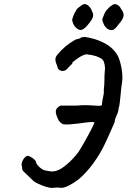

<svg xmlns="http://www.w3.org/2000/svg" viewBox="-20 -878 617 927"><path d="M533 -631Q548 -616 557 -588Q566 -560 569.5 -529Q573 -498 568 -472Q567 -469 565.5 -453.5Q564 -438 562 -417.5Q560 -397 558 -380Q556 -363 553 -357Q552 -339 543.5 -322Q535 -305 533 -287Q530 -279 524 -266.5Q518 -254 512 -239.5Q506 -225 500 -212.5Q494 -200 490 -191Q467 -140 431.5 -91Q396 -42 358 -11Q336 6 312 18Q288 30 274 29Q264 27 253.5 27.5Q243 28 232 29Q222 30 202.5 24Q183 18 166 10Q149 2 143 -3Q139 -7 132.5 -13Q126 -19 119 -26Q112 -33 105.5 -39Q99 -45 95 -49Q87 -56 87 -64.5Q87 -73 86 -75Q82 -82 86.5 -95.5Q91 -109 101 -119Q111 -129 121 -124Q137 -116 142.5 -111Q148 -106 153 -100Q153 -89 166 -75.5Q179 -62 194 -56Q199 -55 206.5 -53.5Q214 -52 221.5 -51Q229 -50 233 -50Q257 -51 281.5 -68Q306 -85 327 -107Q348 -129 358 -143Q369 -160 376 -172Q383 -184 389.5 -195.5Q396 -207 403 -220Q410 -233 419 -250Q424 -261 429 -270Q434 -279 436 -288Q423 -290 403 -287.5Q383 -285 360.5 -282Q338 -279 318.5 -277.5Q299 -276 285 -278Q270 -285 263 -297.5Q256 -310 251 -327Q247 -343 253 -352.5Q259 -362 272 -368H347Q376 -371 405.5 -370Q435 -369 460 -367Q463 -367 466.5 -368Q470 -369 472 -371Q473 -389 478 -410Q483 -431 481 -443Q484 -469 484 -484.5Q484 -500 484.5 -513.5Q485 -527 487 -548Q487 -563 482 -578Q477 -593 464 -598Q455 -603 444.5 -606.5Q434 -610 424 -612Q414 -614 407 -614Q399 -618 385.5 -613Q372 -608 357 -597.5Q342 -587 329 -576Q330 -574 329 -571Q328 -568 325 -567Q320 -562 314.5 -556.5Q309 -551 304 -545Q292 -533 276.5 -536Q261 -539 257 -555Q257 -560 252.5 -569Q248 -578 247.5 -590.5Q247 -603 258 -615Q275 -636 296.5 -654Q318 -672 343 -686Q347 -688 354.5 -689.5Q362 -691 367 -693Q370 -698 375.5 -698Q381 -698 387 -700Q411 -697 437.5 -689Q464 -681 489.5 -667Q515 -653 533 -631ZM490 -747Q483 -754 478 -768Q473 -782 474 -786Q476 -791 482 -806.5Q488 -822 493 -827Q497 -832 506 -841Q515 -850 519 -851Q530 -862 544 -856Q558 -850 565 -834Q581 -814 575.5 -796.5Q570 -779 552 -760Q534 -732 518 -732.5Q502 -733 490 -747ZM351 -741Q339 -750 333 -764.5Q327 -779 329 -785Q331 -796 340 -814.5Q349 -833 356 -839Q359 -841 364.5 -845.5Q370 -850 375 -853Q386 -861 396 -857Q406 -853 414 -843Q422 -833 425 -822Q433 -809 428 -794.5Q423 -780 408 -763Q392 -742 378.5 -735.5Q365 -729 351 -741Z"/></svg>

Font: Caveat SemiBold
Style: Regular
Weight: 600
Designer: Pablo Impallari
Foundry: Pablo Impallari
Version: Version 2.000